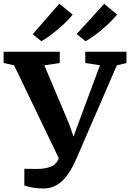

<svg xmlns="http://www.w3.org/2000/svg" viewBox="-39 -1030 722 1065"><path d="M202 15.5Q170 15.5 141.8 10.5Q113.5 5.5 96 -1.5V-94Q106.5 -93.5 129 -93.2Q151.5 -93 166 -93Q212.5 -93 243.8 -106Q275 -119 287 -152.5L39 -668L-19 -680.5V-743H292.5V-680.5L207 -667.5L342.5 -347L369 -272.5L396.5 -348L515.5 -668L434 -680.5V-743H662.5V-680.5L609 -667.5L388 -157Q378 -134 363 -104.8Q348 -75.5 326.2 -48Q304.5 -20.5 273.8 -2.5Q243 15.5 202 15.5ZM290 -1009.5 364 -949Q345.5 -924.5 313.5 -895Q281.5 -865.5 248 -840Q214.5 -814.5 190.5 -801.5H190L142.5 -840.5ZM539 -1009 610 -949.5Q591.5 -925 559.8 -895.2Q528 -865.5 494.2 -840Q460.5 -814.5 436 -801.5H435L386.5 -841.5Z"/></svg>

Font: Merriweather
Style: Bold
Weight: 700
Designer: Eben Sorkin
Foundry: Eben Sorkin
Version: Version 2.100; ttfautohint (v1.7.19-72a1) -l 8 -r 50 -G 200 